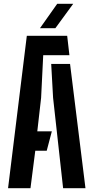

<svg xmlns="http://www.w3.org/2000/svg" viewBox="-20 -988 491 1008"><path d="M22.3 0 120.8 -800H332.7L344.4 -698.3H206.9L195.8 -474L175.8 -298.4H252.1L225.3 -196.7H165.2L140 0ZM311.3 0 258.7 -474.6 248.8 -652.3H347.8L428.7 0ZM189.9 -840 280.3 -968H364.3L270.7 -840Z"/></svg>

Font: Big Shoulders Stencil Text Thin
Style: Regular
Weight: 100
Designer: Patric King
Foundry: XO Type Co
Version: Version 2.001